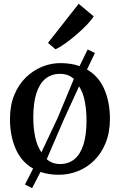

<svg xmlns="http://www.w3.org/2000/svg" viewBox="-20 -892 620 992"><path d="M146 80 109 61.5 151 -21Q90 -56 60.8 -123.5Q31.5 -191 31.5 -276.5Q31.5 -347 53.5 -400.8Q75.5 -454.5 113.2 -491.5Q151 -528.5 198 -547.5Q245 -566.5 295.5 -566Q322.5 -565.5 346.2 -561.8Q370 -558 391 -550.5L433 -636.5L470.5 -618L429.5 -533Q490.5 -497.5 519.2 -430.5Q548 -363.5 548 -278.5Q548 -208 526 -153.8Q504 -99.5 466.5 -62.8Q429 -26 381.8 -7.5Q334.5 11 284 11Q257 11 233.5 7.2Q210 3.5 189 -3.5ZM194 -105 278 -283 361.5 -484Q348 -497 330 -503.8Q312 -510.5 290.5 -510.5Q246.5 -510.5 215.5 -485.8Q184.5 -461 168.2 -411Q152 -361 152 -285Q152 -230 162 -183.2Q172 -136.5 194 -105ZM290.5 -44.5Q334 -44.5 364.5 -69.5Q395 -94.5 411 -144.5Q427 -194.5 427 -270Q427 -323 418 -369Q409 -415 388.5 -446L308.5 -271.5L221.5 -69.5Q235 -57.5 252.2 -51Q269.5 -44.5 290.5 -44.5ZM266.5 -637.5 228 -670.5 386.5 -872.5 464 -807.5Q453 -789 428.8 -763.8Q404.5 -738.5 374.5 -712.8Q344.5 -687 316 -666.8Q287.5 -646.5 267.5 -637.5Z"/></svg>

Font: Merriweather 28pt Medium
Style: Regular
Weight: 500
Version: Version 2.100